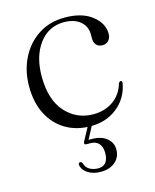

<svg xmlns="http://www.w3.org/2000/svg" viewBox="-103 -530 650 806"><g transform="rotate(-15 222.0 -126.5)"><path d="M416.5 -345.5Q416.5 -328 406.2 -316.8Q396 -305.5 380 -305.5Q363 -305.5 353.2 -316Q343.5 -326.5 343.5 -344.5V-363Q343.5 -397.5 317.5 -419.2Q291.5 -441 246 -441Q180 -441 139.2 -386.5Q98.5 -332 98.5 -245Q98.5 -143.5 146.8 -89.5Q195 -35.5 268 -35.5Q318 -35.5 354.5 -61.2Q391 -87 404 -132.5Q408 -140.5 413.5 -140.5Q420.5 -140.5 419.5 -131Q408.5 -67.5 360.5 -28.8Q312.5 10 244 10Q183 10 136.2 -17.5Q89.5 -45 63 -96Q36.5 -147 36.5 -218Q36.5 -285 63.8 -339.8Q91 -394.5 140.2 -426.8Q189.5 -459 255.5 -459Q330 -459 373.2 -425.2Q416.5 -391.5 416.5 -345.5ZM236.5 -3H254.5L219.5 63Q225.5 63 233.5 63Q274.5 63 298.2 82.5Q322 102 322 132Q322 165 298.2 185.5Q274.5 206 235 206Q202 206 179.5 191.2Q157 176.5 153.5 155Q152.5 145.5 160.5 144.5Q167.5 144 170.5 151.5Q176 171.5 192.2 180.2Q208.5 189 228 189Q273 189 273 133.5Q273 109 260.8 93.8Q248.5 78.5 223.5 78.5H207.5Q193 78.5 200 64.5Z"/></g></svg>

Font: Fraunces 72pt S000 Light
Style: Regular
Weight: 300
Version: Version 1.000; ttfautohint (v1.8.3)